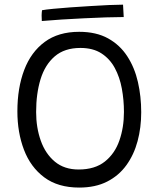

<svg xmlns="http://www.w3.org/2000/svg" viewBox="-20 -800 717 845"><path d="M328.5 25.5Q235 25.5 174.8 -19.5Q114.5 -64.5 85.5 -140.8Q56.5 -217 56.5 -310Q56.5 -413 86.5 -492Q116.5 -571 176.8 -615.5Q237 -660 328.5 -660Q403.5 -660 455.8 -631Q508 -602 540.2 -552.2Q572.5 -502.5 587 -439Q601.5 -375.5 601.5 -306Q601.5 -238.5 585.5 -178.8Q569.5 -119 536.2 -73Q503 -27 451.5 -0.8Q400 25.5 328.5 25.5ZM326 -54Q397.5 -54 441.5 -89Q485.5 -124 505.5 -181.8Q525.5 -239.5 525.5 -307Q525.5 -360 516.2 -410.2Q507 -460.5 485.2 -500.8Q463.5 -541 426.5 -565Q389.5 -589 334 -589Q264 -589 221 -552Q178 -515 158.5 -451.5Q139 -388 139 -307Q139 -238.5 159.5 -180.8Q180 -123 221.5 -88.5Q263 -54 326 -54ZM524.5 -725Q491 -725 445.5 -723.5Q400 -722 349.5 -719.5Q299 -717 250.5 -714Q202 -711 164 -707.5Q163 -719 163.2 -732.2Q163.5 -745.5 165 -755Q180.5 -758 213.8 -761.2Q247 -764.5 289.2 -767.5Q331.5 -770.5 376 -773.2Q420.5 -776 459 -777.8Q497.5 -779.5 521.5 -779.5Z"/></svg>

Font: Grandstander Thin Light
Style: Regular
Weight: 300
Version: Version 1.200